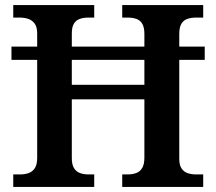

<svg xmlns="http://www.w3.org/2000/svg" viewBox="-20 -734 849 754"><path d="M32 0V-49H59Q78 -49 93 -54.5Q108 -60 117 -74Q126 -88 126 -113V-499H25V-551H126V-603Q126 -628 116 -641.5Q106 -655 90.5 -660Q75 -665 56 -665H32V-714H350V-665H328Q309 -665 294 -660Q279 -655 270.5 -641.5Q262 -628 262 -602V-551H547V-601Q547 -627 538.5 -641Q530 -655 515 -660Q500 -665 480 -665H460V-714H778V-665H750Q732 -665 716.5 -660Q701 -655 692.5 -641Q684 -627 684 -601V-551H784V-499H684V-110Q684 -86 693 -72.5Q702 -59 717 -54Q732 -49 750 -49H778V0H460V-49H480Q500 -49 515 -54.5Q530 -60 538.5 -74.5Q547 -89 547 -115V-344H262V-113Q262 -88 270.5 -74Q279 -60 294 -54.5Q309 -49 328 -49H350V0ZM262 -401H547V-499H262Z"/></svg>

Font: Noto Serif Khmer SemiBold
Style: Regular
Weight: 600
Version: Version 2.003